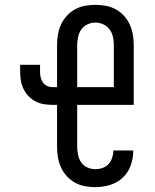

<svg xmlns="http://www.w3.org/2000/svg" viewBox="-20 -763 640 791"><path d="M373 8Q351 8 329.5 4Q308 0 289 -10.5Q270 -21 255 -37.5Q240 -54 231 -74Q222 -94 218.5 -115.5Q215 -137 215 -159V-331H197Q178 -331 160 -334Q142 -337 126 -345.5Q110 -354 97.5 -367Q85 -380 77 -396.5Q69 -413 66 -431Q63 -449 63 -467V-496H145V-467Q145 -456 147.5 -444.5Q150 -433 156.5 -423.5Q163 -414 174 -409Q185 -404 197 -404H215V-576Q215 -598 218.5 -619.5Q222 -641 231 -661Q240 -681 255 -697.5Q270 -714 289 -724.5Q308 -735 329.5 -739Q351 -743 373 -743Q395 -743 416.5 -739Q438 -735 457 -724.5Q476 -714 491 -697.5Q506 -681 515 -661Q524 -641 527.5 -619.5Q531 -598 531 -576V-331H298V-159Q298 -142 301.5 -125Q305 -108 314.5 -94Q324 -80 340 -73Q356 -66 373 -66Q388 -66 402.5 -71Q417 -76 427 -87Q437 -98 442 -113Q447 -128 447 -143H529V-142Q529 -111 518.5 -81.5Q508 -52 485.5 -31Q463 -10 433 -1Q403 8 373 8ZM298 -404H449V-576Q449 -593 445.5 -610Q442 -627 432 -641Q422 -655 406 -662.5Q390 -670 373 -670Q356 -670 340 -662.5Q324 -655 314.5 -641Q305 -627 301.5 -610Q298 -593 298 -576Z"/></svg>

Font: Iosevka Fixed Extended
Style: Regular
Weight: 400
Width: 7
Monospace: yes
Designer: Belleve Invis
Foundry: Belleve Invis
Version: Version 24.1.1; ttfautohint (v1.8.4)